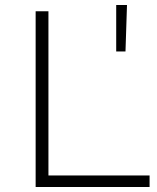

<svg xmlns="http://www.w3.org/2000/svg" viewBox="-20 -745 625 765"><path d="M122 0V-700H173V-46H576V0ZM443 -540V-725H486L480 -540Z"/></svg>

Font: Montserrat Light
Style: Regular
Weight: 300
Designer: Julieta Ulanovsky
Foundry: Julieta Ulanovsky
Version: Version 9.000; ttfautohint (v1.8.4.7-5d5b)